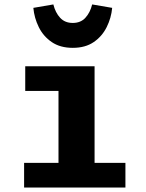

<svg xmlns="http://www.w3.org/2000/svg" viewBox="-20 -842 655 862"><path d="M404.6 -544.6V-110.8H543.1V0H88.2V-110.8H242.6V-433.8H93.3V-544.6ZM306.7 -627.2Q250.3 -627.2 212.3 -653.1Q174.4 -679 154.1 -720.3Q133.8 -761.5 129.7 -806.7L219.5 -822.1Q228.7 -785.1 250 -762.1Q271.3 -739 306.7 -739Q342.1 -739 363.3 -762.1Q384.6 -785.1 393.8 -822.1L483.6 -806.7Q479.5 -761.5 459 -720.3Q438.5 -679 400.8 -653.1Q363.1 -627.2 306.7 -627.2Z"/></svg>

Font: FiraCode Nerd Font
Style: Bold
Weight: 700
Designer: Carrois Corporate, Edenspiekermann AG, Nikita Prokopov
Foundry: Carrois Corporate, Edenspiekermann AG, Nikita Prokopov
Version: Version 6.002;Nerd Fonts 2.1.0